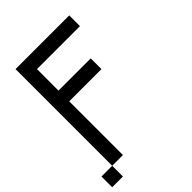

<svg xmlns="http://www.w3.org/2000/svg" viewBox="-257 -847 1149 1149"><g transform="rotate(-45 318.0 -272.5)"><path d="M90.9 -727.3V90.9H181.8V-363.6H454.5V-454.5H181.8V-636.4H545.5V-727.3ZM0 90.9V181.8H90.9V90.9Z"/></g></svg>

Font: Departure Mono
Style: Regular
Weight: 400
Monospace: yes
Designer: Helena Zhang
Version: Version 1.500;Glyphs 3.3.1 (3343)